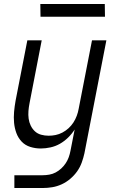

<svg xmlns="http://www.w3.org/2000/svg" viewBox="-20 -732 590 962"><path d="M195 210H52V146H194Q210 146 227 143Q244 140 259 132Q274 124 287 112Q300 100 309.5 85.5Q319 71 324.5 55.5Q330 40 333 24L354 -83Q340 -61 321 -42.5Q302 -24 280 -11.5Q258 1 233 6.5Q208 12 184 12Q157 12 131.5 4Q106 -4 88.5 -22.5Q71 -41 62 -65.5Q53 -90 50.5 -117Q48 -144 50.5 -171.5Q53 -199 58 -227L117 -530H189L128 -215Q124 -195 122.5 -175.5Q121 -156 123.5 -137.5Q126 -119 134 -102.5Q142 -86 155 -74Q168 -62 186 -57Q204 -52 224 -52Q241 -52 258.5 -55.5Q276 -59 293 -68Q310 -77 324 -90Q338 -103 348 -118.5Q358 -134 364.5 -151.5Q371 -169 374 -186L441 -530H513L403 36Q398 59 389.5 82.5Q381 106 366.5 126.5Q352 147 332 164Q312 181 289 191.5Q266 202 242 206Q218 210 195 210ZM506 -648H183L182 -712H505Z"/></svg>

Font: Lode Term
Style: Italic
Weight: 400
Italic angle: -11°
Monospace: yes
Designer: Belleve Invis
Foundry: Belleve Invis
Version: Version 29.2.0